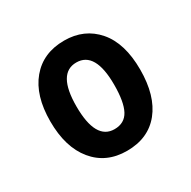

<svg xmlns="http://www.w3.org/2000/svg" viewBox="-92 -811 526 529"><g transform="rotate(-30 171.0 -547.0)"><path d="M314 -548Q314 -465 276.5 -418.5Q239 -372 171 -372Q105 -372 66.5 -419Q28 -466 28 -548Q28 -630 66.5 -676Q105 -722 172 -722Q236 -722 275 -677Q314 -632 314 -548ZM111 -548Q111 -441 171 -441Q203 -441 217 -467Q231 -493 231 -548Q231 -653 171 -653Q111 -653 111 -548Z"/></g></svg>

Font: Noto Sans Condensed SemiBold
Style: Regular
Weight: 600
Width: 3
Designer: Monotype Design Team
Foundry: Monotype Imaging Inc.
Version: Version 2.013; ttfautohint (v1.8.4.7-5d5b)